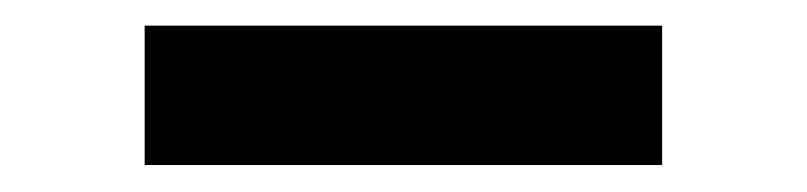

<svg xmlns="http://www.w3.org/2000/svg" viewBox="-20 -394 614 146"><path d="M483.5 -374.5V-268.5H90V-374.5Z"/></svg>

Font: Merriweather Black
Style: Regular
Weight: 900
Designer: Eben Sorkin
Foundry: Eben Sorkin
Version: Version 2.200;gftools[0.9.31]